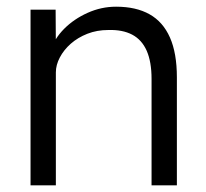

<svg xmlns="http://www.w3.org/2000/svg" viewBox="-20 -554 617 574"><path d="M71.3 0V-525H146.3L147 -412.6L132 -403.7Q142.4 -438.3 171.7 -467.8Q201.1 -497.3 241.9 -515.6Q282.7 -534 327.1 -534Q386.8 -534 427.1 -511.3Q467.4 -488.7 488.1 -441.8Q508.8 -395 508.8 -322.7V0H433.1V-318.1Q433.1 -369.1 418.6 -402.2Q404 -435.2 375.2 -450.4Q346.3 -465.6 303.9 -464.3Q269.8 -464.3 241.3 -453.1Q212.8 -441.9 191.7 -423.4Q170.7 -404.8 158.9 -382.3Q147 -359.8 147 -337.6V0H109.5Q100.2 0 90.7 0Q81.3 0 71.3 0Z"/></svg>

Font: Lexend Medium
Style: Regular
Weight: 500
Designer: Bonnie Shaver-Troup, Thomas Jockin
Foundry: Lexend
Version: Version 1.005